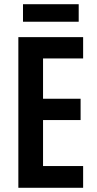

<svg xmlns="http://www.w3.org/2000/svg" viewBox="-20 -890 458 910"><path d="M353 -870H89V-787H353ZM374 0V-103H184V-321H362V-422H184V-613H374V-714H67V0Z"/></svg>

Font: Noto Sans Armenian ExtraCondensed SemiBold
Style: Regular
Weight: 600
Width: 2
Designer: Monotype Design Team
Foundry: Monotype Imaging Inc.
Version: Version 2.008